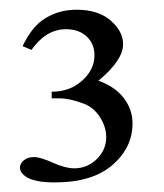

<svg xmlns="http://www.w3.org/2000/svg" viewBox="-20 -696 340 399"><path d="M26.9 -600.1Q44.4 -636.2 66.4 -652.8Q97.7 -675.8 139.2 -675.8Q184.1 -675.8 210 -653.3Q235.8 -630.9 235.8 -604Q235.8 -570.8 184.6 -528.3Q219.7 -515.6 237.5 -491.9Q255.4 -468.3 255.4 -439.5Q255.4 -389.2 213.6 -353Q171.9 -316.9 93.3 -316.9Q52.2 -316.9 34.2 -328.6Q21.5 -336.9 21.5 -347.7Q21.5 -356 29.5 -362.8Q37.6 -369.6 50.3 -369.6Q64 -369.6 89.8 -357.9Q115.7 -346.2 134.3 -346.2Q161.6 -346.2 181.2 -365.5Q200.7 -384.8 200.7 -410.6Q200.7 -432.6 187.7 -452.6Q174.8 -472.7 154.3 -480.5Q125 -491.7 102.1 -491.7H87.4V-505.4Q125 -505.4 150.6 -528.3Q176.3 -551.3 176.3 -581.1Q176.3 -605 160.2 -620.1Q144 -635.3 117.2 -635.3Q75.7 -635.3 45.4 -592.3Z"/></svg>

Font: Jameel Khushkhati
Style: Regular
Weight: 400
Version: Version 3.5